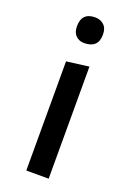

<svg xmlns="http://www.w3.org/2000/svg" viewBox="-146 -815 601 871"><g transform="rotate(20 154.0 -380.0)"><path d="M157 -760Q182 -760 199 -744.5Q216 -729 216 -698Q216 -633 148 -633Q124 -633 108 -648.5Q92 -664 92 -694Q92 -760 157 -760ZM100 0V-527L208 -541V0Z"/></g></svg>

Font: Convergence
Style: Regular
Weight: 400
Designer: Nicolas Silva and John Vargas
Foundry: Nicolas Silva and Jonh Vargas
Version: Version 1.002